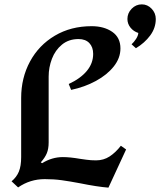

<svg xmlns="http://www.w3.org/2000/svg" viewBox="-20 -850 734 880"><path d="M532 -628Q532 -584 501.5 -545.5Q471 -507 419.5 -479Q368 -451 306 -438L295 -465Q349 -490 378 -525Q407 -560 407 -603Q407 -634 389.5 -652.5Q372 -671 340 -671Q295 -671 264 -645.5Q233 -620 218 -580.5Q203 -541 203 -499V-197Q203 -168 194.5 -147.5Q186 -127 167 -106L173 -102Q218 -130 268 -130Q301 -130 347 -122Q354 -121 375.5 -118Q397 -115 420 -115Q455 -115 482.5 -133Q510 -151 534 -182L558 -165L477 10Q426 6 347 -10Q299 -19 263 -24Q227 -29 185 -29Q118 -29 63 9L33 -19Q56 -38 66.5 -63.5Q77 -89 77 -130V-401Q77 -493 117.5 -568Q158 -643 231.5 -686.5Q305 -730 400 -730Q457 -730 494.5 -704Q532 -678 532 -628ZM630 -830Q603 -830 583.5 -810Q564 -790 564 -763Q564 -741 578 -723.5Q592 -706 614 -699Q613 -686 603.5 -671.5Q594 -657 583 -647L603 -629Q643 -653 668.5 -687.5Q694 -722 694 -763Q694 -790 675 -810Q656 -830 630 -830Z"/></svg>

Font: Amita
Style: Bold
Weight: 700
Designer: Eduardo Rodriguez Tunni, Modular Infotech, Brian J. Bonislawsky
Foundry: Eduardo Rodriguez Tunni, Modular Infotech, Brian J. Bonislawsky
Version: Version 1.003